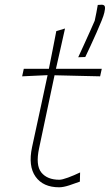

<svg xmlns="http://www.w3.org/2000/svg" viewBox="-20 -786 466 815"><path d="M231 9Q163 9 131 -36Q99 -81 116 -161Q136.5 -257 154 -336.5Q171.5 -416 182 -467L74 -462L81 -494H187.5Q196 -536 203.5 -574.5Q211 -613 219 -654L256 -665Q245 -615.5 236.5 -578Q228 -540.5 217.5 -494H412L405 -462Q357.5 -463 308.2 -464.2Q259 -465.5 211.5 -466.5L146 -157Q130.5 -84.5 155.5 -53.8Q180.5 -23 232 -23Q243.5 -23 268.8 -32.2Q294 -41.5 320 -54L319 -15Q299 -7.5 273.8 0.8Q248.5 9 231 9ZM312 -543Q324 -569 337.5 -598.5Q351 -628 362.8 -654.5Q374.5 -681 382 -698Q386 -715.5 389 -731.8Q392 -748 395 -765L412 -766Q423.5 -765.5 425.2 -757.5Q427 -749.5 423 -733Q420.5 -721 411.2 -698Q402 -675 389.5 -647Q377 -619 364.5 -591.8Q352 -564.5 342 -544Z"/></svg>

Font: Commissioner Loud Thin
Style: Italic
Weight: 100
Italic angle: -12°
Designer: Kostas Bartsokas
Foundry: Kostas Bartsokas
Version: Version 1.000; ttfautohint (v1.8.3)